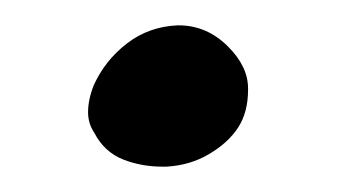

<svg xmlns="http://www.w3.org/2000/svg" viewBox="-20 -429 268 150"><path d="M118.7 -409.2H119.6Q141.6 -409.2 158.2 -392.6Q173.8 -377 173.8 -359.9V-358.9Q173.8 -341.3 166 -329.3Q158.2 -317.4 143.3 -308.6Q128.4 -299.8 109.9 -298.8Q108.9 -298.8 106.9 -298.8Q90.8 -298.8 76.7 -304.2Q61.5 -310.1 53.7 -325.2Q48.8 -332.5 48.8 -341.3Q48.8 -351.1 53.2 -362.3Q62 -381.8 79.1 -395Q96.2 -408.2 118.7 -409.2Z"/></svg>

Font: Myanmar Kalay
Style: Regular
Weight: 400
Designer: Khon Soe Zaw Thu
Foundry: PaOh Unicode khonsoezawthu@gmail.com and @hotmail.com
Version: Version 1.20 December 6, 2016